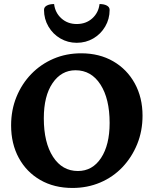

<svg xmlns="http://www.w3.org/2000/svg" viewBox="-20 -919 760 951"><path d="M339 12Q248 12 179.5 -27.5Q111 -67 73 -137Q35 -207 35 -298Q35 -374 61.5 -439Q88 -504 135 -552.5Q182 -601 245 -628Q308 -655 382 -655Q472 -655 540.5 -615.5Q609 -576 647.5 -506Q686 -436 686 -346Q686 -270 659.5 -205Q633 -140 586.5 -91Q540 -42 476.5 -15Q413 12 339 12ZM366 -72Q438 -72 480.5 -136.5Q523 -201 523 -310Q523 -430 477.5 -500.5Q432 -571 354 -571Q284 -571 240.5 -507.5Q197 -444 197 -333Q197 -213 242.5 -142.5Q288 -72 366 -72ZM360 -707Q316 -707 279 -728.5Q242 -750 220 -787.5Q198 -825 198 -870Q198 -884 212 -891.5Q226 -899 248 -899Q253 -856 284 -828Q315 -800 360 -800Q406 -800 437 -828Q468 -856 473 -899Q495 -899 509 -891.5Q523 -884 523 -870Q523 -825 501 -787.5Q479 -750 442 -728.5Q405 -707 360 -707Z"/></svg>

Font: Petrona ExtraBold
Style: Regular
Weight: 800
Designer: Ringo R. Seeber
Foundry: Ringo R. Seeber
Version: Version 2.001; ttfautohint (v1.8.3)